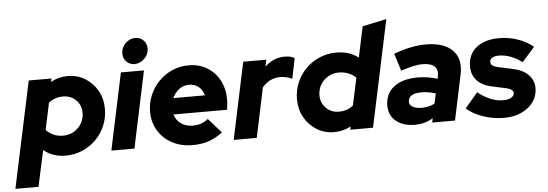

<svg xmlns="http://www.w3.org/2000/svg" viewBox="-108 -935 3764 1318"><g transform="rotate(-5 1774.5 -276.0)"><path d="M-51 204 105 -529H262L257 -506Q311 -536 373 -536Q440 -536 493 -503.5Q546 -471 577.5 -415.5Q609 -360 609 -290Q609 -228 586 -174Q563 -120 522.5 -79.5Q482 -39 428.5 -16Q375 7 313 7Q223 7 162 -45L108 204ZM307 -131Q349 -131 382 -150.5Q415 -170 434.5 -203Q454 -236 454 -276Q454 -329 418.5 -364Q383 -399 329 -399Q271 -399 230 -365L191 -181Q211 -158 241 -144.5Q271 -131 307 -131Z M839 -578Q806 -578 783.5 -600.5Q761 -623 761 -656Q761 -683 774.5 -706Q788 -729 810.5 -742.5Q833 -756 859 -756Q892 -756 914.5 -733.5Q937 -711 937 -678Q937 -651 923.5 -628.5Q910 -606 887.5 -592Q865 -578 839 -578ZM628 0 740 -529H899L787 0Z M1188 11Q1109 11 1047.5 -21.5Q986 -54 951 -111.5Q916 -169 916 -242Q916 -302 938.5 -355.5Q961 -409 1001 -450Q1041 -491 1093.5 -514Q1146 -537 1206 -537Q1278 -537 1333 -504Q1388 -471 1419 -413.5Q1450 -356 1450 -280Q1450 -269 1449 -255Q1448 -241 1444 -210H1074Q1086 -170 1119.5 -146Q1153 -122 1201 -122Q1264 -122 1306 -159L1395 -58Q1345 -21 1296.5 -5Q1248 11 1188 11ZM1083 -322H1301Q1291 -360 1264 -382Q1237 -404 1199 -404Q1160 -404 1130 -381.5Q1100 -359 1083 -322Z M1471 0 1583 -529H1742L1732 -482Q1792 -539 1868 -539Q1915 -539 1937 -522L1908 -382Q1898 -390 1873.5 -396Q1849 -402 1827 -402Q1753 -402 1702 -342L1630 0Z M2164 7Q2098 7 2044.5 -25.5Q1991 -58 1959.5 -114Q1928 -170 1928 -239Q1928 -301 1951 -355Q1974 -409 2014.5 -449.5Q2055 -490 2109 -513Q2163 -536 2224 -536Q2314 -536 2376 -488L2421 -700L2587 -735L2431 0H2274L2279 -22Q2224 7 2164 7ZM2208 -130Q2266 -130 2307 -164L2347 -352Q2327 -373 2296 -385.5Q2265 -398 2230 -398Q2189 -398 2156 -378.5Q2123 -359 2103.5 -326.5Q2084 -294 2084 -253Q2084 -201 2119.5 -165.5Q2155 -130 2208 -130Z M2721 5Q2639 5 2590.5 -35Q2542 -75 2542 -142Q2542 -224 2601.5 -270.5Q2661 -317 2767 -317Q2801 -317 2835.5 -311.5Q2870 -306 2902 -296L2905 -311Q2924 -405 2804 -405Q2754 -405 2658 -373L2620 -493Q2742 -538 2840 -538Q2966 -538 3025 -478Q3084 -418 3062 -312L2996 0H2839L2845 -29Q2814 -11 2784 -3Q2754 5 2721 5ZM2778 -107Q2826 -107 2866 -128L2881 -197Q2831 -213 2782 -213Q2692 -213 2692 -155Q2692 -133 2715 -120Q2738 -107 2778 -107Z M3336 11Q3260 11 3191 -12.5Q3122 -36 3076 -76L3164 -180Q3253 -110 3337 -110Q3372 -110 3393 -122Q3414 -134 3414 -153Q3414 -179 3367 -190L3266 -212Q3201 -226 3166 -264.5Q3131 -303 3131 -360Q3131 -443 3189 -490Q3247 -537 3347 -537Q3413 -537 3474 -516Q3535 -495 3581 -457L3494 -359Q3412 -418 3336 -418Q3306 -418 3289 -408Q3272 -398 3272 -379Q3272 -364 3284.5 -354.5Q3297 -345 3326 -339L3427 -317Q3493 -303 3529.5 -265Q3566 -227 3566 -173Q3566 -121 3536 -79Q3506 -37 3454 -13Q3402 11 3336 11Z"/></g></svg>

Font: Red Hat Display Black
Style: Italic
Weight: 900
Italic angle: -12°
Designer: Pentagram, MCKL
Foundry: Pentagram, MCKL
Version: Version 1.023; ttfautohint (v1.8.3)